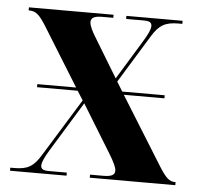

<svg xmlns="http://www.w3.org/2000/svg" viewBox="-44 -581 646 626"><g transform="rotate(5 279.0 -268.0)"><path d="M11 0H196V-10H138C119 -10 111 -14 111 -26C111 -37 119 -54 135 -80L233 -240L328 -85C344 -59 353 -41 353 -30C353 -15 341 -10 314 -10H272V0H552V-10H550C532 -10 520 -20 497 -57L359 -279H492V-289H353L334 -320L429 -475C453 -515 474 -526 517 -526H529V-536H345V-526H402C421 -526 429 -522 429 -510C429 -499 421 -482 405 -456L328 -330L254 -452C238 -477 230 -495 230 -506C230 -520 241 -526 268 -526H303V-536H26V-526H28C50 -526 62 -515 85 -478L202 -289H75V-279H208L227 -249L111 -61C87 -21 67 -10 24 -10H11Z"/></g></svg>

Font: Noto Serif Display ExtraCondensed ExtraBold
Style: Regular
Weight: 800
Width: 2
Designer: Monotype Design Team
Foundry: Monotype Imaging Inc.
Version: Version 2.009